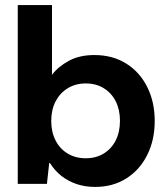

<svg xmlns="http://www.w3.org/2000/svg" viewBox="-20 -725 661 757"><path d="M355 12Q315 12 281.5 0.5Q248 -11 222 -31.5Q196 -52 177 -82H174L165 0H50V-705H185V-430Q209 -462 251 -485Q293 -508 352 -508Q424 -508 477.5 -474.5Q531 -441 560.5 -382Q590 -323 590 -248Q590 -173 560.5 -114Q531 -55 478 -21.5Q425 12 355 12ZM318 -101Q359 -101 389.5 -120Q420 -139 436.5 -172Q453 -205 453 -249Q453 -292 436.5 -325Q420 -358 389.5 -377Q359 -396 318 -396Q278 -396 247 -377Q216 -358 199 -325Q182 -292 182 -248Q182 -205 199 -171.5Q216 -138 247 -119.5Q278 -101 318 -101Z"/></svg>

Font: DM Sans 36pt
Style: Bold
Weight: 700
Version: Version 4.004;gftools[0.9.30]